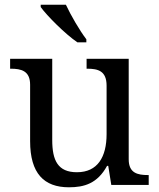

<svg xmlns="http://www.w3.org/2000/svg" viewBox="-20 -786 675 816"><path d="M309 -606H347V-619C318 -657 281 -721 260 -766H153V-756C178 -721 256 -642 309 -606ZM273 10C338 10 394 -6 435 -81H440L453 0H612V-42H609C565 -42 527 -50 527 -109V-536H348V-494H351C396 -494 433 -485 433 -422V-216C433 -119 395 -54 307 -54C226 -54 202 -104 202 -191V-536H23V-494H26C70 -494 108 -485 108 -426V-186C108 -49 167 10 273 10Z"/></svg>

Font: Noto Serif Thai
Style: Regular
Weight: 400
Designer: Monotype Design Team
Foundry: Monotype Imaging Inc.
Version: Version 1.901